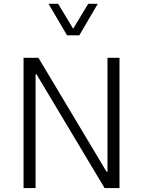

<svg xmlns="http://www.w3.org/2000/svg" viewBox="-20 -963 731 983"><path d="M530.3 -667H591.8V0H515.6L167 -582.5H162.1V0H100.6V-667H176.8L525.4 -84H530.3ZM228.5 -943.4H277.8L354.5 -815.9L431.6 -943.4H480.5L386.2 -782.2H323.2Z"/></svg>

Font: Estedad-FD Light
Style: Regular
Weight: 300
Designer: Amin Abedi
Version: Version 7.3